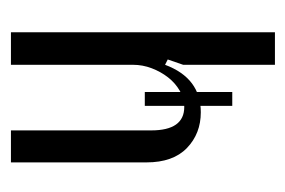

<svg xmlns="http://www.w3.org/2000/svg" viewBox="-108 -428 535 360"><g transform="rotate(-90 160.0 -247.5)"><path d="M219 -206Q194 -139 130 -139Q90 -139 63 -165Q36 -191 36 -241V-495H96V-232Q96 -170 140 -170Q156 -170 170.5 -178.5Q185 -187 195.5 -200.5Q206 -214 212.5 -231Q219 -248 219 -266V-495H280V0H219V-172L229 -201ZM142 -244H168V-80H142Z"/></g></svg>

Font: Moniqa Paragraph
Style: Regular
Weight: 400
Designer: Rajesh Rajput
Foundry: Rajesh Rajput
Version: Version 1.000